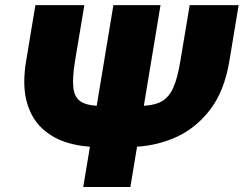

<svg xmlns="http://www.w3.org/2000/svg" viewBox="-20 -748 975 768"><path d="M738.8 -727.5H934.6L897.5 -503.9Q877.4 -381.8 818.1 -306.2Q758.8 -230.5 675 -195.3Q591.3 -160.2 497.1 -160.2H372.1Q301.3 -160.2 242.2 -179.7Q183.1 -199.2 142.3 -240.5Q101.6 -281.7 85.4 -347.2Q69.3 -412.6 84.5 -503.9L121.6 -727.5H317.4L280.3 -505.4Q268.6 -434.6 273.7 -395Q278.8 -355.5 306.2 -339.8Q333.5 -324.2 388.2 -324.2H534.2Q589.4 -324.2 621.6 -339.8Q653.8 -355.5 672.1 -395Q690.4 -434.6 701.7 -505.4ZM433.6 -727.5H622.1L501.5 0H313Z"/></svg>

Font: Inter 16pt Black
Style: Italic
Weight: 900
Italic angle: -9.3988°
Version: Version 4.001;git-66647c0bb